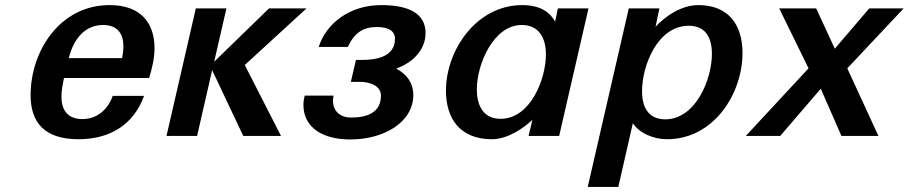

<svg xmlns="http://www.w3.org/2000/svg" viewBox="-20 -533 3564 753"><path d="M100 -160C100 -52 155 13 288 13C415 13 505 -47 545 -157H422C404 -105 362 -66 303 -66C243 -66 221 -104 221 -154C221 -177 226 -203 231 -227H565C576 -265 586 -303 586 -344C586 -443 532 -513 410 -513C215 -513 100 -333 100 -160ZM250 -305C268 -382 315 -435 384 -435C444 -435 464 -397 464 -351C464 -336 462 -321 459 -305Z M633 0H753L812 -258L934 0H1082L940 -278L1182 -500H1035L820 -291L868 -500H748Z M1175 -158C1172 -146 1170 -135 1170 -122C1170 -32 1246 14 1354 14C1485 14 1601 -53 1601 -161C1601 -206 1577 -241 1534 -264C1604 -289 1649 -342 1649 -403C1649 -478 1587 -513 1475 -513C1348 -513 1258 -438 1230 -349H1344C1370 -404 1403 -427 1458 -427C1503 -427 1529 -412 1529 -381C1529 -311 1458 -298 1400 -298H1376L1356 -212H1391C1436 -212 1474 -194 1474 -158C1474 -92 1421 -72 1357 -72C1315 -72 1286 -96 1286 -138C1286 -145 1287 -151 1288 -158Z M1729 -177C1729 -67 1785 13 1909 13C1971 13 2033 -30 2068 -63L2053 0H2173L2288 -500H2168L2157 -448C2138 -484 2100 -513 2028 -513C1849 -513 1729 -337 1729 -177ZM1850 -182C1850 -282 1916 -435 2026 -435C2093 -435 2121 -385 2121 -320C2121 -222 2060 -67 1943 -67C1873 -67 1850 -123 1850 -182Z M2285 200H2405L2462 -50C2487 -11 2542 13 2596 13C2779 13 2892 -165 2892 -325C2892 -436 2837 -513 2719 -513C2652 -513 2590 -470 2551 -428L2566 -500H2446ZM2498 -175C2498 -276 2559 -432 2681 -432C2746 -432 2772 -387 2772 -322C2772 -221 2708 -65 2589 -65C2521 -65 2498 -115 2498 -175Z M3425 0 3303 -265 3524 -500H3389L3254 -342L3181 -500H3036L3151 -265L2905 0H3040L3199 -185L3280 0Z"/></svg>

Font: Perun SemiBold Italic
Style: Regular
Weight: 400
Italic angle: -12°
Foundry: Copyright (c) Stefan Peev, Context Ltd, 2016
Version: Version 1.026